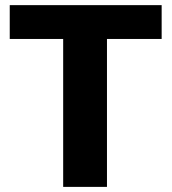

<svg xmlns="http://www.w3.org/2000/svg" viewBox="-20 -731 671 751"><path d="M612.3 -710.9V-578.6H398.4V0H227.1V-578.6H18.1V-710.9Z"/></svg>

Font: Vazirmatn UI FD Black
Style: Regular
Weight: 900
Designer: Saber Rastikerdar
Foundry: Saber Rastikerdar
Version: Version 33.003